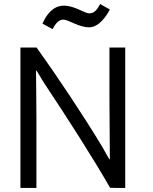

<svg xmlns="http://www.w3.org/2000/svg" viewBox="-20 -927 756 949"><path d="M421 -792C469 -792 507 -849 523 -880L475 -907C462 -883 448 -861 422 -861C396 -861 351 -899 295 -899C238 -899 205 -846 190 -810L240 -783C253 -807 268 -830 293 -830C319 -830 369 -792 421 -792ZM599 2V-692H521V-441C521 -342 523 -205 523 -138C516 -144 504 -170 485 -202C391 -358 266 -545 161 -692H81V2H160V-342C160 -424 158 -539 158 -579C163 -579 182 -540 203 -509C309 -350 440 -146 524 1L555 2Z"/></svg>

Font: Repo
Style: Regular
Weight: 400
Designer: Stefan Peev
Foundry: Context Ltd
Version: Version 0.000